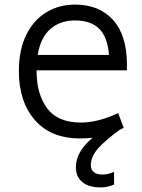

<svg xmlns="http://www.w3.org/2000/svg" viewBox="-20 -585 618 835"><path d="M139 -277Q139 -176 185 -114Q231 -52 332 -52Q405 -52 494 -93L518 -29L500 -20Q439 24 407 60Q375 96 375 134Q375 152 387.5 163Q400 174 424 174Q453 174 476 162V218Q446 230 419 230Q365 230 337.5 206.5Q310 183 310 143Q310 108 328 76.5Q346 45 383 14Q356 17 328 17Q201 17 131.5 -63Q62 -143 62 -276Q62 -368 94 -433Q126 -498 181.5 -531.5Q237 -565 306 -565Q411 -565 471 -499Q531 -433 532 -308V-279H139ZM144 -346H454Q448 -423 412 -459.5Q376 -496 306 -496Q241 -496 198.5 -458.5Q156 -421 144 -346Z"/></svg>

Font: Biryani Light
Style: Regular
Weight: 300
Designer: Dan Reynolds and Mathieu Réguer
Foundry: Dan Reynolds and Mathieu Réguer
Version: Version 1.004; ttfautohint (v1.1) -l 5 -r 5 -G 72 -x 0 -D la